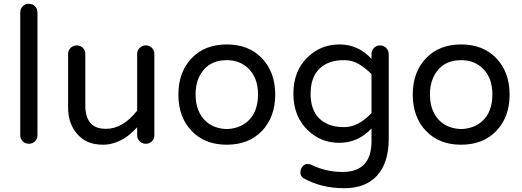

<svg xmlns="http://www.w3.org/2000/svg" viewBox="-20 -755 2762 1015"><path d="M178 -689V-40Q178 -21 165 -8Q152 5 132.5 5Q113 5 100 -8Q87 -21 87 -40V-689Q87 -709 100 -722Q113 -735 132.5 -735Q152 -735 165 -722Q178 -709 178 -689Z M541 -74Q629 -74 705 -170V-470Q705 -489 718.5 -502Q732 -515 751 -515Q770 -515 783 -502Q796 -489 796 -470V-41Q796 -21 783 -8Q770 5 751 5Q732 5 718.5 -8Q705 -21 705 -41V-82Q665 -40 636 -23Q579 10 527.5 10Q476 10 443 -5.5Q410 -21 387 -48Q340 -103 340 -186V-470Q340 -489 353.5 -502Q367 -515 386 -515Q405 -515 418 -502Q431 -489 431 -470V-196Q431 -139 456.5 -106.5Q482 -74 541 -74Z M1179 -520Q1295 -520 1365 -447Q1435 -373 1435 -255Q1435 -137 1365 -63Q1295 10 1179 10Q1062 10 993 -63Q923 -136 923 -255Q923 -374 993 -447Q1062 -520 1179 -520ZM1290 -114Q1344 -163 1344 -256Q1344 -346 1290 -396Q1245 -437 1179 -437Q1071 -437 1029 -340Q1014 -305 1014 -255.5Q1014 -206 1029 -171Q1044 -136 1067.5 -114.5Q1091 -93 1120.5 -83Q1150 -73 1178.5 -73Q1207 -73 1236.5 -83Q1266 -93 1290 -114Z M1944 -444V-469Q1944 -488 1957 -501.5Q1970 -515 1989 -515Q2008 -515 2021.5 -501.5Q2035 -488 2035 -469V-22Q2035 105 1974 172.5Q1913 240 1800 240Q1680 240 1586 188Q1568 177 1568 157.5Q1568 138 1579.5 125Q1591 112 1603.5 112Q1616 112 1626 116Q1702 154 1791 154Q1944 154 1944 -9V-76Q1873 0 1773 0Q1678 0 1610 -64Q1531 -137 1531 -260Q1531 -383 1610 -456Q1678 -520 1775.5 -520Q1873 -520 1944 -444ZM1944 -363Q1916 -392 1880 -414.5Q1844 -437 1800 -437Q1756 -437 1725 -426Q1694 -415 1671 -394Q1622 -348 1622 -260Q1622 -131 1725 -94Q1756 -83 1800 -83Q1873 -83 1944 -157Z M2418 -520Q2534 -520 2604 -447Q2674 -373 2674 -255Q2674 -137 2604 -63Q2534 10 2418 10Q2301 10 2232 -63Q2162 -136 2162 -255Q2162 -374 2232 -447Q2301 -520 2418 -520ZM2529 -114Q2583 -163 2583 -256Q2583 -346 2529 -396Q2484 -437 2418 -437Q2310 -437 2268 -340Q2253 -305 2253 -255.5Q2253 -206 2268 -171Q2283 -136 2306.5 -114.5Q2330 -93 2359.5 -83Q2389 -73 2417.5 -73Q2446 -73 2475.5 -83Q2505 -93 2529 -114Z"/></svg>

Font: Varela Round
Style: Regular
Weight: 400
Designer: Joe Prince
Foundry: Joe Prince
Version: Version 1.000